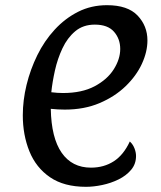

<svg xmlns="http://www.w3.org/2000/svg" viewBox="-20 -704 623 741"><path d="M312 17Q227 17 173 -20Q119 -57 93.5 -120Q68 -183 68 -259Q68 -317 82.5 -376.5Q97 -436 124 -491Q151 -546 191 -589.5Q231 -633 281.5 -658.5Q332 -684 393 -684Q473 -684 511 -644Q549 -604 549 -548Q549 -504 527.5 -457.5Q506 -411 464.5 -371Q423 -331 364 -306Q305 -281 230 -281Q203 -281 176 -284Q178 -172 218 -114.5Q258 -57 331 -57Q381 -57 419 -81.5Q457 -106 481 -158Q493 -147 499 -131.5Q505 -116 505 -102Q505 -71 486 -48.5Q467 -26 437.5 -11.5Q408 3 374.5 10Q341 17 312 17ZM223 -345Q296 -345 345 -371Q394 -397 419 -436.5Q444 -476 444 -515Q444 -554 420 -581.5Q396 -609 346 -609Q301 -609 270.5 -583.5Q240 -558 221 -517.5Q202 -477 192 -432Q182 -387 178 -348Q202 -345 223 -345Z"/></svg>

Font: Paprika
Style: Regular
Weight: 400
Designer: Eduardo Rodriguez Tunni
Foundry: Eduardo Rodriguez Tunni
Version: Version 1.010; ttfautohint (v1.8.3)